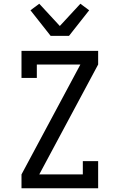

<svg xmlns="http://www.w3.org/2000/svg" viewBox="-20 -1007 640 1027"><path d="M95 0V-74L410 -662H177V-590H95V-735H505V-662L190 -74H423V-145H505V0ZM251 -815 143 -952 190 -987 300 -868 410 -987 457 -952 349 -815Z"/></svg>

Font: Iosevka Plex Etoile
Style: Regular
Weight: 400
Designer: Belleve Invis
Foundry: Belleve Invis
Version: Version 25.1.1; ttfautohint (v1.8.4)